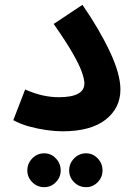

<svg xmlns="http://www.w3.org/2000/svg" viewBox="-20 -537 557 794"><path d="M35 -40 84 -167Q155 -135 223 -135Q329 -135 329 -192Q329 -209 318.5 -239Q308 -269 280.5 -317Q253 -365 202 -438L321 -517Q392 -414 435 -322Q478 -230 478 -167Q478 -90 416.5 -42Q355 6 238 6Q209 6 173 1Q137 -4 100.5 -14Q64 -24 35 -40ZM336 237Q307 237 286.5 216.5Q266 196 266 168Q266 139 286.5 118Q307 97 336 97Q364 97 384 118Q404 139 404 168Q404 196 384 216.5Q364 237 336 237ZM163 237Q134 237 113.5 216.5Q93 196 93 168Q93 139 113.5 118Q134 97 163 97Q191 97 211 118Q231 139 231 168Q231 196 211 216.5Q191 237 163 237Z"/></svg>

Font: Noto IKEA Arabic
Style: Bold
Weight: 700
Designer: Monotype Design Team
Foundry: Monotype Imaging Inc.
Version: Version 1.200